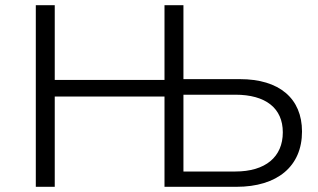

<svg xmlns="http://www.w3.org/2000/svg" viewBox="-20 -720 1224 740"><path d="M118 0H191V-348H614V0H891C1049 0 1144 -79 1144 -213C1144 -341 1056 -415 905 -415H687V-700H614V-412H191V-700H118ZM687 -59V-355H887C1004 -355 1070 -303 1070 -210C1070 -115 1003 -59 887 -59Z"/></svg>

Font: Chess Sans
Style: Regular
Weight: 400
Designer: Wolf Bōese
Foundry: Wolf Bōese
Version: Version 7.223;Glyphs 3.3 (3306)